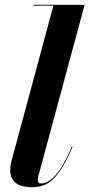

<svg xmlns="http://www.w3.org/2000/svg" viewBox="-20 -770 372 800"><path d="M282.5 -158.5Q247.5 -75.5 210.5 -32.8Q173.5 10 114 10Q66 10 44.2 -9Q22.5 -28 22.5 -60Q22.5 -74.5 25.2 -87Q28 -99.5 30 -107L202.5 -746.5H119.5V-750H332.5L139.5 -35Q137.5 -27 137.5 -19.5Q137.5 -5.5 151 -5.5Q167.5 -5.5 187 -17.8Q206.5 -30 229.5 -63.2Q252.5 -96.5 279.5 -159.5Z"/></svg>

Font: Bodoni* 48pt
Style: Bold Italic
Weight: 700
Italic angle: -13°
Version: Version 2.3